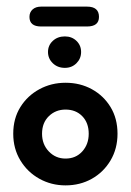

<svg xmlns="http://www.w3.org/2000/svg" viewBox="-20 -550 395 580"><path d="M178 10Q135 10 99 -10Q63 -30 41.5 -65.5Q20 -101 20 -146Q20 -192 41.5 -226.5Q63 -261 99 -280.5Q135 -300 178 -300Q222 -300 257.5 -280.5Q293 -261 314 -226.5Q335 -192 335 -146Q335 -101 314 -65.5Q293 -30 257.5 -10Q222 10 178 10ZM178 -71Q209 -71 228.5 -92.5Q248 -114 248 -146Q248 -179 228.5 -199Q209 -219 178 -219Q148 -219 127.5 -199Q107 -179 107 -146Q107 -114 127.5 -92.5Q148 -71 178 -71ZM176 -345Q154 -345 139.5 -359Q125 -373 125 -393Q125 -413 139.5 -426.5Q154 -440 176 -440Q197 -440 211 -426.5Q225 -413 225 -393Q225 -373 211 -359Q197 -345 176 -345ZM104 -470Q69 -470 69 -499Q69 -513 78.5 -521.5Q88 -530 104 -530H243Q279 -530 279 -499Q279 -470 243 -470Z"/></svg>

Font: Dongle
Style: Bold
Weight: 700
Designer: Yanghee Ryu
Foundry: Yanghee Ryu
Version: Version 2.000